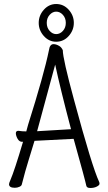

<svg xmlns="http://www.w3.org/2000/svg" viewBox="-20 -930 540 957"><path d="M430 7Q412 7 410 -5Q405 -31 347 -238Q157 -229 152 -228Q139 -184 122.5 -131.5Q106 -79 89 -12Q88 -4 77 1Q66 6 54 6Q25 6 25 -12Q25 -17 32 -33Q52 -79 95 -224L91 -223Q76 -223 67.5 -238.5Q59 -254 59 -266Q59 -278 72 -278Q90 -275 111 -275L120 -308Q199 -558 224 -680Q228 -710 247 -710Q260 -710 275 -701Q286 -695 293 -680Q293 -638 349 -432Q439 -98 474 -24Q476 -20 476 -14Q476 -7 462.5 0Q449 7 430 7ZM165 -276 334 -286Q281 -487 255 -608ZM260 -722Q224 -722 198.5 -750.5Q173 -779 173 -816Q173 -853 198.5 -881.5Q224 -910 260 -910Q297 -910 322.5 -881.5Q348 -853 348 -816Q348 -779 322.5 -750.5Q297 -722 260 -722ZM260 -760Q279 -760 293.5 -776Q308 -792 308 -816Q308 -840 293.5 -856Q279 -872 260 -872Q242 -872 227.5 -856Q213 -840 213 -816Q213 -792 227.5 -776Q242 -760 260 -760Z"/></svg>

Font: LXGW WenKai Mono TC Light
Style: Regular
Weight: 300
Designer: LXGW / Fontworks Inc.
Foundry: LXGW / Fontworks Inc.
Version: Version 1.330